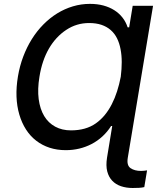

<svg xmlns="http://www.w3.org/2000/svg" viewBox="-20 -757 836 982"><path d="M71.7 -365.8Q80.6 -419.4 98.9 -467.7Q117.2 -516 143.1 -557.4Q169 -598.7 201.9 -631.9Q234.7 -665.1 272.7 -688.6Q310.7 -712 353 -724.6Q395.2 -737.2 440.3 -737.2Q477.3 -737.2 508.5 -728.9Q539.8 -720.5 564.5 -704.9Q589.1 -689.3 606.5 -667.1Q623.9 -644.9 632.8 -617.2H640.6L658.7 -727.3H762.8L633.5 50.1Q627.1 88.8 647.7 103Q668.3 117.2 701.3 117.2Q709.2 117.2 717.3 116.3Q725.5 115.4 732.2 114.3L718 199.9Q706.7 202.8 691.2 203.7Q675.8 204.5 658.4 204.5Q626.1 204.5 599.1 195.5Q572.1 186.4 554 167.4Q535.9 148.4 528.4 119.3Q521 90.2 527.3 50.1L554 -112.6H548.3Q529.1 -82.4 503.9 -59.3Q478.7 -36.2 448.9 -20.6Q419 -5 385.7 3Q352.3 11 316.8 11Q271.7 11 233.7 -1.4Q195.7 -13.8 165.3 -37.3Q134.9 -60.7 113.1 -94.6Q91.3 -128.6 78.8 -171.2Q53.6 -257.5 71.7 -365.8ZM343 -90.2Q419.4 -90.2 470.2 -126.1Q495.7 -144.2 516 -168.9Q536.2 -193.5 551.8 -224.1Q567.5 -254.6 578.8 -290Q590.2 -325.3 597.7 -364.7Q602.6 -404.5 602.6 -439.3Q602.6 -474.1 596.6 -505.3Q590.9 -536.2 578.5 -561.1Q566.1 -585.9 546.2 -603.3Q526.3 -620.7 498.9 -630Q471.6 -639.2 435.7 -639.2Q371.8 -639.2 319.2 -604.4Q265.3 -568.9 230.1 -508.2Q195 -447.4 181.8 -364.7Q171.2 -300.8 177.9 -249.8Q184.7 -198.9 206 -163.5Q227.3 -128.2 262.3 -109.2Q297.2 -90.2 343 -90.2Z"/></svg>

Font: Inter P Medium
Style: Italic
Weight: 500
Italic angle: 9.39999°
Designer: Rasmus Andersson
Foundry: rsms
Version: Version 3.018;git-588b23468